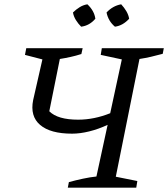

<svg xmlns="http://www.w3.org/2000/svg" viewBox="-20 -872 781 892"><path d="M295 0 300 -26Q333 -35 366 -42Q399 -49 428 -52L480 -292Q437 -272 394.5 -261.5Q352 -251 315 -251Q214 -251 166.5 -291.5Q119 -332 134 -407L177 -596L96 -617L102 -648H364L358 -621Q333 -613 308 -607.5Q283 -602 258 -598L209 -355Q248 -316 343 -316Q417 -316 492 -346L546 -596L448 -617L453 -648H741L736 -622Q707 -614 680.5 -608Q654 -602 628 -598L518 -51L618 -31L613 0ZM386 -852Q418 -822 423 -785Q396 -753 357 -748Q343 -762 332.5 -779Q322 -796 319 -814Q333 -828 350 -838.5Q367 -849 386 -852ZM543 -852Q557 -837 567 -820Q577 -803 580 -785Q551 -753 514 -748Q483 -774 475 -814Q504 -845 543 -852Z"/></svg>

Font: Piazzolla
Style: Italic
Weight: 400
Italic angle: -11.3°
Designer: Juan Pablo del Peral
Foundry: Huerta Tipografica
Version: Version 1.330